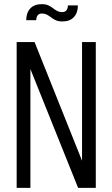

<svg xmlns="http://www.w3.org/2000/svg" viewBox="-20 -902 540 922"><path d="M355 0 74 -700H146L426 0ZM60 0V-700H126V0ZM374 0V-700H440V0ZM280 -799Q261 -799 248.5 -804.5Q236 -810 226 -818Q216 -826 205.5 -831.5Q195 -837 180 -837V-882Q199 -882 211.5 -876.5Q224 -871 234 -863Q244 -855 254.5 -849.5Q265 -844 280 -844ZM106 -805Q106 -841 125.5 -861.5Q145 -882 180 -882V-837Q168 -837 161 -828.5Q154 -820 154 -805ZM280 -799V-844Q292 -844 299 -852.5Q306 -861 306 -876H354Q354 -840 334.5 -819.5Q315 -799 280 -799Z"/></svg>

Font: Akshar Light
Style: Regular
Weight: 300
Designer: Tall Chai
Foundry: Tall Chai
Version: Version 1.100